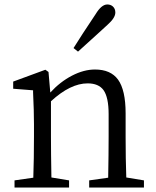

<svg xmlns="http://www.w3.org/2000/svg" viewBox="-20 -839 698 859"><path d="M45 0V-32L129 -44Q132 -128 132 -228V-283Q132 -342 128 -425Q128 -432 128 -435L39 -442V-474L183 -527L197 -517L205 -425Q249 -473 302 -500.5Q355 -528 405 -528Q475 -528 508 -483Q542 -436 542 -332V-228Q542 -128 545 -45L624 -32V0H379V-32L464 -44Q466 -154 466 -228V-328Q466 -404 443 -436Q421 -466 372 -466Q295 -466 208 -386V-228Q208 -155 210 -45L289 -32V0ZM329 -608 309 -624Q345 -682 408 -776Q434 -819 460 -819Q475 -819 485 -810Q496 -800 496 -783Q496 -759 461 -728Q445 -714 414 -685Q358 -634 329 -608Z"/></svg>

Font: Cactus Classical Serif
Style: Regular
Weight: 400
Designer: Henry Chan (via Glyphwiki)、田海東、宇文滿月
Foundry: Moonlit Owen
Version: Version 1.000